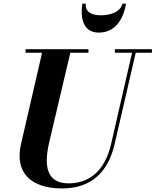

<svg xmlns="http://www.w3.org/2000/svg" viewBox="-20 -1020 854 1054"><path d="M451.5 -1000H432C422 -939 427 -841 522 -841C627 -841 662 -939 672 -1000H652.5C639.5 -951 582.5 -936 532 -936C481.5 -936 445 -957 451.5 -1000ZM120.5 -750V-730.5H211L95.5 -230C57.5 -66 157.5 14.5 320.5 14.5C478.5 14.5 573.5 -73 609.5 -230L725 -730.5H814V-750H610.5V-730.5H705L590 -230C556 -81.5 470 -13.5 356.5 -13.5C232 -13.5 221 -115 250.5 -240L366 -730.5H465.5V-750Z"/></svg>

Font: Bodoni* 11pt
Style: Bold Italic
Weight: 700
Italic angle: -13°
Version: Version 2.3